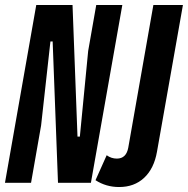

<svg xmlns="http://www.w3.org/2000/svg" viewBox="-61 -736 756 773"><path d="M-41 0 85 -716H231L251 -186H260.5L294 -531L326.5 -716H431.5L305 0H172.5L151 -569H142L104.5 -231L64 0ZM418.5 17Q366 17 323.5 -10.5L368.5 -111Q387 -97.5 409.5 -97.5Q447.5 -97.5 455.5 -142L556.5 -716H675.5L571 -125Q559 -57 519.2 -20Q479.5 17 418.5 17Z"/></svg>

Font: Google Sans Code
Style: Italic
Weight: 400
Italic angle: -10°
Monospace: yes
Designer: Google Sans Code Authors
Foundry: Google LLC
Version: Version 6.000